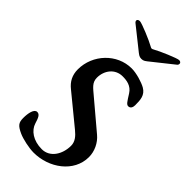

<svg xmlns="http://www.w3.org/2000/svg" viewBox="-251 -844 911 911"><g transform="rotate(45 204.5 -388.5)"><path d="M101 -787C92 -787 86 -783 86 -777C86 -773 88 -769 93 -765L191 -687C211 -671 217 -665 232 -665C247 -665 253 -671 273 -687L371 -765C376 -769 377 -773 377 -777C377 -783 372 -788 363 -788C350 -788 268 -753 242 -738C233 -733 231 -733 222 -738C196 -753 114 -787 101 -787ZM232 -601C134 -601 54 -516 54 -417C54 -379 69 -350 98 -327L248 -204C270 -186 288 -166 288 -138C288 -80 255 -28 201 -28C143 -28 104 -57 93 -93C84 -123 77 -138 61 -138C41 -138 34 -103 34 -71C34 -39 43 -28 80 -11C104 0 154 11 185 11C288 11 386 -59 386 -160C386 -198 368 -237 338 -262L197 -381C168 -406 146 -420 146 -453C146 -502 178 -544 228 -544C255 -544 287 -540 307 -508C328 -475 335 -462 347 -462C362 -462 367 -476 367 -489C367 -524 366 -555 333 -574C310 -587 264 -601 232 -601Z"/></g></svg>

Font: EB Garamond SC 08
Style: Regular
Weight: 400
Version: Version 0.016